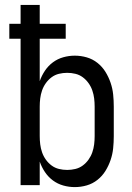

<svg xmlns="http://www.w3.org/2000/svg" viewBox="-20 -755 540 783"><path d="M285 8Q261 8 238 1.5Q215 -5 196 -19Q177 -33 163.5 -53Q150 -73 142 -96V0H64V-597H18V-658H64V-735H142V-658H248V-597H142V-424Q150 -447 163.5 -467Q177 -487 196 -501Q215 -515 238 -521.5Q261 -528 285 -528Q310 -528 334 -521Q358 -514 377.5 -498.5Q397 -483 410 -462Q423 -441 431 -417.5Q439 -394 441.5 -369.5Q444 -345 444 -320V-200Q444 -175 441.5 -150.5Q439 -126 431 -102.5Q423 -79 410 -58Q397 -37 377.5 -21.5Q358 -6 334 1Q310 8 285 8ZM254 -62Q271 -62 287.5 -66Q304 -70 317.5 -80Q331 -90 341 -104Q351 -118 356.5 -134Q362 -150 364 -166.5Q366 -183 366 -200V-320Q366 -337 364 -353.5Q362 -370 356.5 -386Q351 -402 341 -416Q331 -430 317.5 -440Q304 -450 287.5 -454Q271 -458 254 -458Q237 -458 220.5 -454Q204 -450 190.5 -440Q177 -430 167 -416Q157 -402 151.5 -386Q146 -370 144 -353.5Q142 -337 142 -320V-200Q142 -183 144 -166.5Q146 -150 151.5 -134Q157 -118 167 -104Q177 -90 190.5 -80Q204 -70 220.5 -66Q237 -62 254 -62Z"/></svg>

Font: Huly
Style: Regular
Weight: 400
Designer: Belleve Invis
Foundry: Belleve Invis
Version: Version 33.2.5; ttfautohint (v1.8.4)